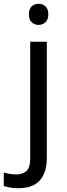

<svg xmlns="http://www.w3.org/2000/svg" viewBox="-75 -757 353 1017"><path d="M22 240Q-3 240 -22 236.5Q-41 233 -55 228V157Q-40 161 -24 164Q-8 167 11 167Q43 167 64 149.5Q85 132 85 83V-536H173V80Q173 130 157 166Q141 202 108 221Q75 240 22 240ZM78 -681Q78 -710 93 -723.5Q108 -737 130 -737Q150 -737 165.5 -723.5Q181 -710 181 -681Q181 -653 165.5 -639Q150 -625 130 -625Q108 -625 93 -639Q78 -653 78 -681Z"/></svg>

Font: Noto Sans Khmer
Style: Regular
Weight: 400
Designer: Danh Hong and the Monotype Design Team
Foundry: Monotype Imaging Inc.
Version: Version 2.003